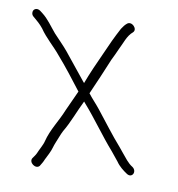

<svg xmlns="http://www.w3.org/2000/svg" viewBox="-103 -587 667 719"><g transform="rotate(10 230.0 -228.0)"><path d="M323.6 -519C315.6 -512.5 311 -506.1 304.4 -496C284.9 -459.4 272.3 -432 256.2 -395C238.2 -355.8 218.2 -311.1 203.7 -272C202.9 -272.7 201.3 -274.7 198.7 -278C172.2 -310.6 143.3 -346.8 118 -378C100.7 -398.9 83.6 -415 64.4 -436C43 -461.1 28.1 -484.8 4.2 -503L-4.9 -510C-19.2 -520.5 -35.2 -511.5 -32.5 -495.5C-31.7 -490.5 -29 -486.3 -24.4 -483C-9.4 -470.1 0.3 -462.7 13.7 -446C34.5 -414.8 68.4 -386.4 91.4 -358C123.7 -321.3 158.5 -276.2 188.5 -237C176 -210.3 166 -187.5 153.4 -160C135.6 -115.2 109 -79.6 96.8 -31C94.4 -19.3 80 5.9 75.8 17C72.1 25.2 67.1 31.1 62.3 38C50.6 55.6 80.9 78.1 94.3 62C99.6 53 104.7 45.8 108.8 35L120.8 11C130.4 -8.2 130.9 -18.7 138.8 -37C144.9 -50.3 149.6 -65.9 157.5 -81C180.1 -118.4 196.2 -164.4 216 -204L221 -198C266 -147 306.1 -88.6 350.7 -38L364.5 -21C369.5 -15 374.1 -9.3 378.3 -4C389.1 12.1 406 25.3 420.8 35C442 48.8 456.8 20.5 437 6C417.9 -5.5 406.2 -23.6 391.2 -41L377.3 -58C340.7 -99.5 310 -141.3 275.2 -185C259.1 -205.2 245 -218.9 230.4 -238C250.3 -282 269.9 -329.4 289.4 -376C297.4 -392 303.8 -405.7 308.6 -417C322.7 -444.3 330.4 -474.1 351.2 -491C366.6 -505.2 340.2 -532.5 323.6 -519Z"/></g></svg>

Font: CiSf OpenHand
Style: OpObl
Weight: 400
Foundry: Cannot Into Space Fonts
Version: Version 0.7892